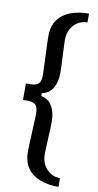

<svg xmlns="http://www.w3.org/2000/svg" viewBox="-107 -845 559 1092"><g transform="rotate(10 172.0 -299.5)"><path d="M314.5 201Q256 201 209.2 183.8Q162.5 166.5 135.5 129.5Q108.5 92.5 108.5 33.5Q108.5 21.5 109.2 -1.8Q110 -25 111.5 -53.5Q113 -82 114 -109.2Q115 -136.5 116 -157.2Q117 -178 117 -186.5Q117 -227 101.2 -239.2Q85.5 -251.5 58.5 -251.5H30V-346.5H58.5Q85.5 -346.5 101.2 -358.8Q117 -371 117 -412Q117 -419.5 116 -440.5Q115 -461.5 114 -489Q113 -516.5 111.8 -544.8Q110.5 -573 109.8 -596.5Q109 -620 109 -632.5Q109 -692 136 -728.8Q163 -765.5 209.5 -782.8Q256 -800 314.5 -800V-749Q284 -749 259.2 -733.8Q234.5 -718.5 220 -692Q205.5 -665.5 205.5 -632.5Q205.5 -622 206.2 -602.8Q207 -583.5 208 -559.8Q209 -536 210.2 -512.5Q211.5 -489 212 -469.5Q212.5 -450 212.5 -439.5Q212.5 -387 191.5 -351.2Q170.5 -315.5 128.5 -308V-291Q170.5 -283.5 191.5 -247.5Q212.5 -211.5 212.5 -160Q212.5 -149 212 -129.5Q211.5 -110 210.2 -86.5Q209 -63 208 -39.2Q207 -15.5 206.2 3.8Q205.5 23 205.5 33.5Q205.5 66.5 220 93Q234.5 119.5 259.2 135Q284 150.5 314.5 150.5Z"/></g></svg>

Font: Big Shoulders Stencil Text Thin SemiBold
Style: Regular
Weight: 600
Version: Version 2.001